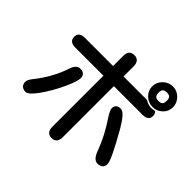

<svg xmlns="http://www.w3.org/2000/svg" viewBox="-195 -1053 1390 1390"><g transform="rotate(45 500.0 -358.0)"><path d="M487 85Q461 85 447.5 69Q434 53 434 23V-500H146Q85 -500 85 -550Q85 -599 146 -599H434V-702Q434 -764 488 -764Q514 -764 527.5 -748Q541 -732 541 -702V-599H781Q812 -579 844 -579Q861 -579 880 -584Q895 -568 895 -549Q895 -500 834 -500H541V23Q541 85 487 85ZM88 -118Q180 -232 223 -361Q241 -418 281 -418Q305 -418 318 -406Q331 -394 331 -371Q331 -337 290 -249Q249 -161 198 -89.5Q147 -18 118 -18Q93 -18 79 -31.5Q65 -45 65 -69Q65 -89 88 -118ZM692 -420Q712 -420 735.5 -394Q759 -368 790 -316Q908 -109 908 -69Q908 -45 894 -32Q880 -19 853 -19Q812 -19 787 -93Q746 -203 670 -315Q643 -358 643 -376Q643 -397 655.5 -408.5Q668 -420 692 -420ZM847 -801Q889 -801 920.5 -769Q952 -737 952 -695Q952 -651 920.5 -621Q889 -591 846 -591Q801 -591 769.5 -622Q738 -653 738 -696Q738 -738 770 -769.5Q802 -801 847 -801ZM846 -652Q868 -652 877.5 -662Q887 -672 887 -696Q887 -719 877.5 -729Q868 -739 845 -739Q822 -739 812.5 -729Q803 -719 803 -695Q803 -672 813 -662Q823 -652 846 -652Z"/></g></svg>

Font: 寒蝉全圆体 Bold
Style: Regular
Weight: 700
Designer: Warren2060
      Designed by Motoya company      

      [Varela Round]
      Joe Prince(Latin component); Avraham Cornf
Foundry: ChillType
Version: Version 3.200